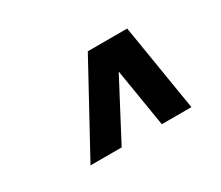

<svg xmlns="http://www.w3.org/2000/svg" viewBox="-71 -865 743 646"><g transform="rotate(-30 300.0 -541.5)"><path d="M126 -373 310 -710H463L518 -373H403L366 -599L247 -373Z"/></g></svg>

Font: Geist Mono ExtraBold
Style: Italic
Weight: 800
Italic angle: -12°
Monospace: yes
Designer: Basement.studio, Andrés Briganti, Mateo Zaragoza
Foundry: Basement.studio, Vercel, Andrés Briganti, Guido Ferreyra, Mateo Zaragoza
Version: Version 1.500; ttfautohint (v1.8.4.7-5d5b)